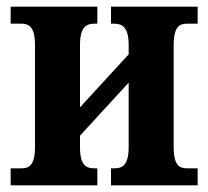

<svg xmlns="http://www.w3.org/2000/svg" viewBox="-20 -556 625 576"><path d="M12 0H272V-51H265C241 -51 220 -56 220 -115V-149L366 -308V-115C366 -56 344 -51 321 -51H313V0H573V-51H542C520 -51 501 -57 501 -115V-421C501 -478 520 -485 542 -485H573V-536H313V-485H321C344 -485 366 -478 366 -421V-393L220 -234V-421C220 -478 241 -485 265 -485H272V-536H12V-485H43C65 -485 85 -478 85 -421V-115C85 -57 65 -51 43 -51H12Z"/></svg>

Font: Noto Serif Condensed
Style: Bold
Weight: 700
Width: 3
Designer: Monotype Design Team
Foundry: Monotype Imaging Inc.
Version: Version 2.015